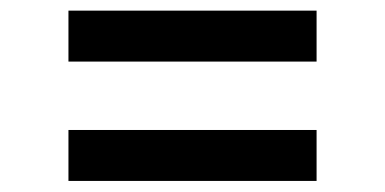

<svg xmlns="http://www.w3.org/2000/svg" viewBox="-20 -462 706 352"><path d="M105.5 -223.7H560.4V-130.3H105.5ZM560.4 -442.5V-349.1H105.5V-442.5Z"/></svg>

Font: Cannonade Med
Style: Regular
Weight: 500
Designer: Rasmus Andersson
Foundry: rsms
Version: Version 3.012;git-f93a4a705